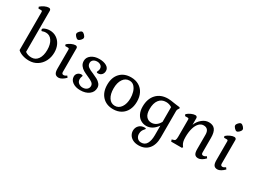

<svg xmlns="http://www.w3.org/2000/svg" viewBox="-55 -1468 3292 2479"><g transform="rotate(30 1591.5 -228.0)"><path d="M88 -45V-611Q88 -622 84 -626.5Q80 -631 70 -631H31L22 -654Q48 -678 82 -693.5Q116 -709 143 -709Q156 -709 164 -701Q172 -693 172 -680V-67Q211 -38 266 -38Q327 -38 362 -88.5Q397 -139 397 -225Q397 -309 363 -360Q329 -411 272 -411Q247 -411 232.5 -405.5Q218 -400 215 -400Q210 -400 205.5 -406Q201 -412 201 -419Q201 -430 210 -437Q251 -461 302 -461Q357 -461 400.5 -433Q444 -405 468.5 -355.5Q493 -306 493 -242Q493 -170 462.5 -111.5Q432 -53 379 -20Q326 13 259 13Q206 13 160.5 -2.5Q115 -18 88 -45Z M616 -596Q616 -613 635.5 -634Q655 -655 671 -655Q688 -655 708 -634Q728 -613 728 -596Q728 -579 708 -558Q688 -537 671 -537Q656 -537 636 -558Q616 -579 616 -596ZM631 -83V-363Q631 -375 627 -380Q623 -385 613 -385H572L565 -407Q591 -431 624.5 -446Q658 -461 683 -461Q696 -461 704.5 -453.5Q713 -446 713 -434V-80Q713 -49 740 -49Q761 -49 786 -68L803 -45Q778 -19 750.5 -3Q723 13 701 13Q664 13 647.5 -9.5Q631 -32 631 -83Z M864 -101Q864 -131 885.5 -151.5Q907 -172 940 -172Q947 -172 953 -169Q959 -166 959 -161Q959 -158 953 -143.5Q947 -129 947 -109Q947 -72 973.5 -52Q1000 -32 1033 -32Q1071 -32 1095 -52Q1119 -72 1119 -104Q1119 -133 1093.5 -152Q1068 -171 1020 -191Q976 -210 946.5 -227Q917 -244 896 -272Q875 -300 875 -340Q875 -393 922 -427Q969 -461 1040 -461Q1105 -461 1147 -436.5Q1189 -412 1189 -369Q1189 -334 1168 -312Q1147 -290 1113 -290Q1093 -290 1093 -303Q1093 -307 1100.5 -321Q1108 -335 1108 -353Q1108 -385 1085 -401.5Q1062 -418 1033 -418Q996 -418 974.5 -400Q953 -382 953 -353Q953 -319 981 -297.5Q1009 -276 1060 -257Q1104 -238 1133 -222Q1162 -206 1182 -181.5Q1202 -157 1202 -124Q1202 -62 1152.5 -24.5Q1103 13 1022 13Q954 13 909 -18.5Q864 -50 864 -101Z M1291 -225Q1291 -334 1351 -397.5Q1411 -461 1513 -461Q1580 -461 1630 -432Q1680 -403 1707 -350Q1734 -297 1734 -225Q1734 -153 1706.5 -99Q1679 -45 1629 -16Q1579 13 1513 13Q1411 13 1351 -51.5Q1291 -116 1291 -225ZM1639 -223Q1639 -266 1627 -309.5Q1615 -353 1587.5 -383.5Q1560 -414 1516 -414Q1457 -414 1421.5 -362Q1386 -310 1386 -224Q1386 -138 1419.5 -87Q1453 -36 1511 -36Q1568 -36 1603.5 -87.5Q1639 -139 1639 -223Z M1875 123Q1875 77 1906 45Q1937 13 1991 13Q1999 13 2003 15.5Q2007 18 2007 22Q2007 26 1994.5 39.5Q1982 53 1972.5 72Q1963 91 1963 120Q1963 156 1984.5 180.5Q2006 205 2042 205Q2098 205 2124 158.5Q2150 112 2150 34V-109Q2113 -58 2073.5 -36Q2034 -14 1991 -14Q1947 -14 1909.5 -36Q1872 -58 1850 -102Q1828 -146 1828 -208Q1828 -325 1891.5 -393Q1955 -461 2064 -461Q2098 -461 2160 -450Q2170 -449 2196.5 -445Q2223 -441 2245 -439L2254 -428L2244 -411Q2237 -401 2234 -394Q2231 -387 2231 -375V20Q2231 131 2177.5 192Q2124 253 2031 253Q1980 253 1945 234.5Q1910 216 1892.5 186.5Q1875 157 1875 123ZM2150 -166V-385Q2111 -411 2063 -411Q1997 -411 1959.5 -362.5Q1922 -314 1922 -225Q1922 -152 1952 -117.5Q1982 -83 2028 -83Q2064 -83 2095.5 -103Q2127 -123 2150 -166Z M2713 -83V-299Q2713 -345 2693 -368.5Q2673 -392 2634 -392Q2595 -392 2565.5 -361Q2536 -330 2520 -274Q2504 -218 2504 -145Q2504 -103 2510.5 -77Q2517 -51 2533 -28L2544 -14L2533 0H2374L2365 -28L2382 -33Q2406 -37 2413.5 -51.5Q2421 -66 2421 -101V-355Q2421 -366 2417 -370.5Q2413 -375 2403 -375H2364L2355 -399Q2381 -423 2415 -438Q2449 -453 2475 -453Q2488 -453 2496 -445Q2504 -437 2504 -425V-326Q2527 -385 2574 -423Q2621 -461 2673 -461Q2736 -461 2765.5 -422Q2795 -383 2795 -299V-80Q2795 -49 2822 -49Q2844 -49 2867 -68L2884 -45Q2861 -19 2833 -3Q2805 13 2782 13Q2745 13 2729 -9.5Q2713 -32 2713 -83Z M2984 -596Q2984 -613 3003.5 -634Q3023 -655 3039 -655Q3056 -655 3076 -634Q3096 -613 3096 -596Q3096 -579 3076 -558Q3056 -537 3039 -537Q3024 -537 3004 -558Q2984 -579 2984 -596ZM2999 -83V-363Q2999 -375 2995 -380Q2991 -385 2981 -385H2940L2933 -407Q2959 -431 2992.5 -446Q3026 -461 3051 -461Q3064 -461 3072.5 -453.5Q3081 -446 3081 -434V-80Q3081 -49 3108 -49Q3129 -49 3154 -68L3171 -45Q3146 -19 3118.5 -3Q3091 13 3069 13Q3032 13 3015.5 -9.5Q2999 -32 2999 -83Z"/></g></svg>

Font: Kurale
Style: Regular
Weight: 400
Designer: Eduardo Rodriguez Tunni
Foundry: Eduardo Rodriguez Tunni
Version: Version 2.000